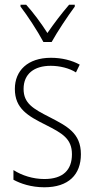

<svg xmlns="http://www.w3.org/2000/svg" viewBox="-20 -877 401 814"><path d="M164 -699H199C224 -744 266 -807 297 -849V-857H273C238 -816 210 -779 181 -737C155 -778 120 -825 91 -857H67V-849C95 -813 139 -746 164 -699ZM323 -223C323 -313 264 -342 191 -380C120 -416 80 -439 80 -500C80 -564 125 -598 195 -598C233 -598 274 -588 302 -570L318 -603C285 -621 243 -632 196 -632C97 -632 43 -577 43 -500C43 -416 99 -385 175 -347C244 -312 285 -289 285 -223C285 -157 248 -118 168 -118C120 -118 73 -133 37 -156V-115C66 -99 112 -83 168 -83C271 -83 323 -137 323 -223Z"/></svg>

Font: Noto Sans Kannada UI Condensed ExtraLight
Style: Regular
Weight: 200
Width: 3
Designer: Jelle Bosma - Monotype Design Team
Foundry: Monotype Imaging Inc.
Version: Version 2.005